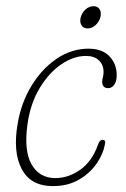

<svg xmlns="http://www.w3.org/2000/svg" viewBox="-20 -608 416 635"><path d="M264.5 -423Q223 -423 182 -394.8Q141 -366.5 110.8 -316Q80.5 -265.5 71 -198Q58.5 -109.5 84.5 -64.2Q110.5 -19 163 -19Q206 -19 245.2 -46.5Q284.5 -74 304.5 -130.5Q309.5 -145.5 319.5 -145.5Q331.5 -145.5 326.5 -128.5Q321 -98 299.2 -66.5Q277.5 -35 241 -13.8Q204.5 7.5 154.5 7.5Q81.5 7.5 51.8 -49Q22 -105.5 38.5 -199.5Q50 -268 84 -324Q118 -380 167 -413.5Q216 -447 272.5 -447Q318.5 -447 342.2 -421.5Q366 -396 366 -360Q366 -339.5 358 -328Q350 -316.5 338 -316.5Q318 -316.5 318 -337.5Q318 -344.5 320.2 -352.5Q322.5 -360.5 322.5 -370Q322.5 -393.5 307.2 -408.2Q292 -423 264.5 -423ZM270 -514Q255.5 -514 249.2 -525Q243 -536 247 -551Q251 -566 262.8 -576.8Q274.5 -587.5 289.5 -587.5Q303.5 -587.5 309.8 -576.8Q316 -566 312 -551Q308 -536 296 -525Q284 -514 270 -514Z"/></svg>

Font: Fraunces 72pt S100 Thin
Style: Italic
Weight: 100
Italic angle: -16°
Version: Version 1.000; ttfautohint (v1.8.3)